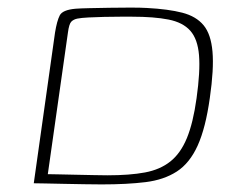

<svg xmlns="http://www.w3.org/2000/svg" viewBox="-20 -483 616 506"><path d="M248 3Q229 3 202 2.5Q175 2 148 1.5Q121 1 99.5 0.5Q78 0 69 0L125 -397Q130 -428 137.5 -442.5Q145 -457 179 -460Q192 -461 216 -461.5Q240 -462 268.5 -462.5Q297 -463 324 -463Q351 -463 367 -462Q424 -459 460.5 -449.5Q497 -440 516.5 -416.5Q536 -393 540 -347Q544 -301 533 -225Q522 -146 501 -99.5Q480 -53 446 -31Q412 -9 363.5 -3Q315 3 248 3ZM263 -21Q322 -21 362 -28.5Q402 -36 429 -57.5Q456 -79 472.5 -119Q489 -159 498 -224Q508 -295 504.5 -337.5Q501 -380 481.5 -402Q462 -424 424 -431.5Q386 -439 328 -439Q317 -439 297 -439Q277 -439 255 -438.5Q233 -438 213.5 -437Q194 -436 184 -434Q174 -432 168 -426Q162 -420 159 -397L106 -24Q113 -24 133.5 -23.5Q154 -23 179.5 -22.5Q205 -22 228 -21.5Q251 -21 263 -21Z"/></svg>

Font: Genos ExtraLight
Style: Italic
Weight: 250
Italic angle: -8°
Designer: Robert E. Leuschke
Foundry: Robert E. Leuschke
Version: Version 1.010